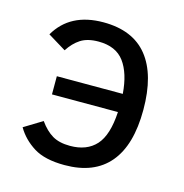

<svg xmlns="http://www.w3.org/2000/svg" viewBox="-86 -607 675 703"><g transform="rotate(15 251.5 -256.0)"><path d="M42 -433.1Q96.2 -526.9 222.2 -526.9Q334 -526.9 389.9 -457.3Q445.8 -387.7 445.8 -254.9Q445.8 -121.1 388.4 -53Q331.1 15.1 219.2 15.1Q144 15.1 101.6 -11.5Q59.1 -38.1 35.2 -79.1L104 -121.1Q127 -88.9 153.1 -73.5Q179.2 -58.1 220.2 -58.1Q283.7 -58.1 318.4 -96.4Q353 -134.8 357.9 -223.1H107.9V-292H357.9Q352.1 -369.1 320.6 -411.6Q289.1 -454.1 223.1 -454.1Q181.2 -454.1 155.5 -437.5Q129.9 -420.9 110.8 -391.1Z"/></g></svg>

Font: Lorenzo Sans
Style: Regular
Weight: 400
Foundry: Intel Corporation
Version: Version 1.00; ttfautohint (v1.5)